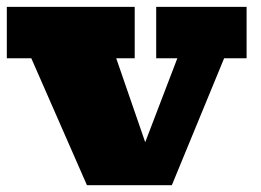

<svg xmlns="http://www.w3.org/2000/svg" viewBox="-20 -543 764 563"><path d="M637.2 -372.1 483.9 0H234.9L71.8 -372.1H0V-522.9H375V-372.1H320.8L405.8 -126L500 -372.1H438V-522.9H703.1V-372.1Z"/></svg>

Font: Angkor
Style: Regular
Weight: 400
Designer: Danh Hong
Foundry: Danh Hong
Version: Version 8.000; ttfautohint (v1.8.3)